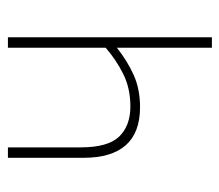

<svg xmlns="http://www.w3.org/2000/svg" viewBox="-56 -512 568 497"><g transform="rotate(90 228.5 -264.0)"><path d="M77 -528V0H104V-253Q135 -280 172 -298.5Q209 -317 256 -317Q306 -317 334 -288Q362 -259 362 -188V0H389V-195Q389 -342 258 -342Q211 -342 174.5 -325.5Q138 -309 104 -282V-528Z"/></g></svg>

Font: Noto Sans Display SemiCondensed Thin
Style: Regular
Weight: 250
Width: 4
Designer: Monotype Design team
Foundry: Monotype Imaging Inc.
Version: 1.000